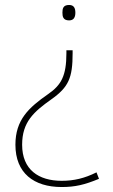

<svg xmlns="http://www.w3.org/2000/svg" viewBox="-20 -560 453 772"><path d="M283 -509C283 -526 278 -540 258 -540C234 -540 231 -526 231 -509C231 -493 234 -478 258 -478C278 -478 283 -493 283 -509ZM272 -346V-358H247V-346C247 -255 226 -218 174 -182C95 -127 42 -78 42 22C42 136 116 192 228 192C282 192 320 183 378 159L368 133C320 157 277 167 228 167C135 167 69 122 69 22C69 -69 115 -110 187 -161C256 -210 272 -247 272 -346Z"/></svg>

Font: Noto Sans Telugu Thin
Style: Regular
Weight: 100
Designer: Jelle Bosma - Monotype Design Team
Foundry: Monotype Imaging Inc.
Version: Version 2.005